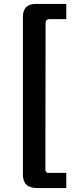

<svg xmlns="http://www.w3.org/2000/svg" viewBox="-20 -788 375 973"><path d="M231 -691Q211 -691 211 -671L210 72Q211 88 224 88H316V165H167Q96 165 96 96V-703Q97 -768 161 -768H316V-691Z"/></svg>

Font: Taylor Sans Upright Semi Bold
Style: Regular
Weight: 600
Italic angle: -8°
Designer: Natanael Gama
Version: Version 1.001 September 8, 2015